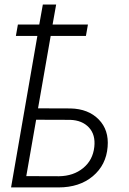

<svg xmlns="http://www.w3.org/2000/svg" viewBox="-20 -818 563 838"><path d="M355 -661.1H201.2L146 -345.2L288.1 -344.7Q365.7 -342.8 410.9 -296.6Q456.1 -250.5 449.7 -176.8Q443.4 -97.7 385 -48.8Q326.7 0 235.4 0H28.3L143.1 -661.1H49.3L58.1 -710.9H151.4L167 -798.3H225.1L209.5 -710.9H363.8ZM137.7 -295.4 94.7 -49.3 237.8 -48.8Q300.8 -49.8 343 -84.5Q385.3 -119.1 391.6 -176.8Q397.5 -230 368.2 -261.5Q338.9 -293 286.6 -294.9Z"/></svg>

Font: RobotoInd Light
Style: Italic
Weight: 300
Italic angle: -12°
Designer: Google
Version: Version 2.001151; 2014